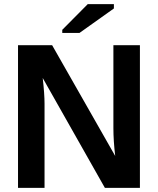

<svg xmlns="http://www.w3.org/2000/svg" viewBox="-20 -906 762 926"><path d="M485.8 0 186 -529.8Q194.8 -452.6 194.8 -405.8V0H66.9V-688H231.4L535.6 -153.8Q526.9 -227.5 526.9 -288.1V-688H654.8V0ZM280.3 -747.1V-762.2L403.3 -886.2H529.3V-865.2L363.3 -747.1Z"/></svg>

Font: Arial
Style: Bold
Weight: 700
Designer: Steve Matteson
Foundry: Ascender Corporation
Version: Version 2.00.3